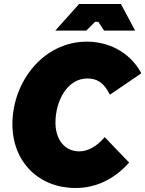

<svg xmlns="http://www.w3.org/2000/svg" viewBox="-20 -920 726 959"><path d="M357 19C460 19 551 -25 625 -108L503 -235C463 -188 419 -164 376 -164C302 -164 257 -224 257 -308C257 -414 315 -528 416 -528C467 -528 499 -506 529 -447L686 -554C624 -669 511 -712 414 -712C197 -712 42 -512 42 -300C42 -109 176 19 357 19ZM256 -767H411L455 -811H471L500 -767H655L584 -900H375Z"/></svg>

Font: Fixel Text 20240404 Black
Style: Italic
Weight: 900
Width: 4
Italic angle: -10°
Designer: AlfaBravo + MacPaw
Foundry: Kyrylo Tkachov, Marchela Mozhyna, Serhii Makarenko, Maria Weinstein, Zakhar Kryvoshyya
Version: Version 1.211;Glyphs 3.2 (3225)